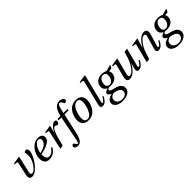

<svg xmlns="http://www.w3.org/2000/svg" viewBox="336 -2346 4191 4191"><g transform="rotate(-45 2431.5 -250.0)"><path d="M119.1 -450.2 125 -474.1 301.8 -502 307.1 -497.1 220.2 -109.9Q212.4 -76.2 222.2 -58.1Q231.9 -40 252 -40Q275.9 -39.1 305.4 -58.3Q335 -77.6 362.5 -110.8Q390.1 -144 414.1 -184.3Q438 -224.6 453.4 -270.3Q468.8 -315.9 471.2 -356Q471.2 -437 459 -481Q492.2 -502 532.2 -502Q536.6 -502 543.7 -491Q550.8 -480 556.9 -460.9Q563 -441.9 563 -423.8Q562 -377.4 529.3 -303.7Q496.6 -230 445.8 -161.1Q388.2 -83.5 326.2 -35.6Q264.2 12.2 204.1 12.2Q159.2 12.2 139.6 -20.8Q120.1 -53.7 134.8 -119.1L195.8 -397Q202.1 -421.9 199.7 -432.6Q197.3 -443.4 181.2 -444.8Z M589.8 -151.9Q589.8 -215.3 611.6 -277.6Q633.3 -339.8 672.9 -388.2Q765.1 -502 891.6 -502Q950.2 -502 982.9 -473.1Q1015.6 -444.3 1015.6 -401.9Q1015.6 -348.1 973.6 -306.2Q937 -272 871.8 -243.9Q806.6 -215.8 689.9 -191.9Q689 -185.1 689 -175.8Q689 -37.1 779.8 -37.1Q806.2 -37.1 831.1 -47.4Q856 -57.6 877.9 -77.4Q899.9 -97.2 913.3 -112.3Q926.8 -127.4 944.8 -150.9L967.8 -130.9Q943.4 -90.8 914.1 -62Q884.8 -33.2 854.7 -17.6Q824.7 -2 796.4 5.1Q768.1 12.2 738.8 12.2Q719.2 12.2 700.9 8.8Q682.6 5.4 661.6 -5.4Q640.6 -16.1 625.5 -33.4Q610.4 -50.8 600.1 -81.3Q589.8 -111.8 589.8 -151.9ZM691.9 -226.1Q752.9 -239.3 798.6 -259.8Q844.2 -280.3 870.6 -304.7Q897 -329.1 909.4 -355Q921.9 -380.9 921.9 -408.2Q921.9 -434.6 906 -450.7Q890.1 -466.8 863.8 -466.8Q825.2 -466.8 788.1 -431.9Q751 -397 725.8 -341.8Q700.7 -286.6 691.9 -226.1Z M1066.4 12.2 1158.2 -397Q1164.6 -420.9 1162.4 -432.1Q1160.2 -443.4 1143.6 -444.8L1081.5 -450.2L1087.4 -474.1L1259.3 -502L1264.2 -497.1L1219.2 -331.1H1221.2Q1261.2 -411.1 1309.6 -456.5Q1357.9 -502 1400.4 -502Q1423.8 -502 1435.1 -490.5Q1446.3 -479 1445.3 -458Q1445.3 -435.5 1430.9 -415.8Q1416.5 -396 1398.4 -396Q1382.3 -396 1363 -408.4Q1343.8 -420.9 1328.6 -420.9Q1299.8 -420.9 1265.6 -361.3Q1231.4 -301.8 1204.6 -204.1Q1195.8 -171.9 1177.5 -98.6Q1159.2 -25.4 1152.3 0Z M1292.5 184.1Q1292.5 165.5 1306.6 149.7Q1320.8 133.8 1337.4 133.8Q1340.3 133.8 1342.8 134.3Q1345.2 134.8 1347.4 136.5Q1349.6 138.2 1351.1 139.2Q1352.5 140.1 1355 143.1Q1357.4 146 1358.2 147Q1358.9 147.9 1361.3 151.6Q1363.8 155.3 1364.3 155.8Q1396.5 205.1 1417.5 205.1Q1423.3 205.1 1427.5 201.4Q1431.6 197.8 1437.5 182.1Q1443.4 166.5 1449.2 137.2L1565.4 -452.1H1476.1L1487.3 -490.2H1574.2L1584.5 -526.9Q1609.9 -622.6 1649.4 -672.9Q1704.1 -742.2 1789.1 -742.2Q1834.5 -742.2 1868.9 -719Q1903.3 -695.8 1903.3 -664.1Q1903.3 -646.5 1887 -633.3Q1870.6 -620.1 1854.5 -620.1Q1835.9 -620.1 1827.1 -637.2Q1810.1 -674.3 1794.9 -690.7Q1779.8 -707 1760.3 -707Q1739.3 -707 1723.9 -683.3Q1708.5 -659.7 1694.3 -603L1666 -490.2H1796.4L1786.1 -452.1H1660.2L1567.4 -30.8Q1534.7 119.1 1495.4 180.7Q1456.1 242.2 1383.3 242.2Q1347.7 242.2 1320.3 225.3Q1293 208.5 1292.5 184.1Z M1763.2 -168.9Q1763.2 -189 1766.8 -214.4Q1770.5 -239.7 1780 -272.2Q1789.6 -304.7 1804 -336.2Q1818.4 -367.7 1842 -397.9Q1865.7 -428.2 1895 -451.2Q1924.3 -474.1 1966.3 -488Q2008.3 -502 2057.1 -502Q2083 -502 2106.9 -497.3Q2130.9 -492.7 2155 -480.2Q2179.2 -467.8 2196.8 -448.5Q2214.4 -429.2 2225.3 -398.2Q2236.3 -367.2 2236.3 -327.1Q2236.3 -281.2 2220.7 -223.6Q2205.1 -166 2173.3 -116.2Q2092.3 12.2 1947.3 12.2Q1856 12.2 1809.6 -36.6Q1763.2 -85.4 1763.2 -168.9ZM1860.4 -128.9Q1860.4 -76.2 1883.3 -49.6Q1906.2 -22.9 1950.2 -22.9Q1982.9 -22.9 2011.7 -43Q2040.5 -63 2060.3 -95.2Q2080.1 -127.4 2095.9 -165.8Q2111.8 -204.1 2120.8 -242.7Q2129.9 -281.2 2134.5 -311.8Q2139.2 -342.3 2139.2 -361.8Q2139.2 -466.8 2056.2 -466.8Q2018.6 -466.8 1985.4 -441.9Q1952.1 -417 1929.9 -378.9Q1907.7 -340.8 1891.6 -294.4Q1875.5 -248 1867.9 -205.3Q1860.4 -162.6 1860.4 -128.9Z M2332 -85.9 2468.8 -639.2Q2475.6 -668.5 2471.7 -677Q2467.8 -685.5 2448.7 -688L2391.6 -694.8L2397.9 -717.8L2576.7 -742.2L2582 -736.8L2420.9 -94.2Q2414.1 -69.3 2416 -54.7Q2418 -40 2430.7 -40Q2447.3 -40 2475.6 -74.2Q2503.9 -108.4 2522.9 -146L2546.9 -131.8Q2520.5 -70.8 2476.8 -29.3Q2433.1 12.2 2383.8 12.2Q2344.7 12.2 2332.8 -14.2Q2320.8 -40.5 2332 -85.9Z M2551.3 96.2Q2551.3 66.4 2565.4 41.7Q2579.6 17.1 2603.3 0.7Q2627 -15.6 2652.6 -25.9Q2678.2 -36.1 2705.6 -41V-43Q2634.3 -76.2 2634.3 -118.2Q2634.3 -124.5 2636.2 -130.6Q2638.2 -136.7 2642.6 -142.3Q2647 -147.9 2651.1 -152.3Q2655.3 -156.7 2662.6 -161.6Q2669.9 -166.5 2674.8 -169.4Q2679.7 -172.4 2688.5 -176.5Q2697.3 -180.7 2701.4 -182.6Q2705.6 -184.6 2714.6 -188.2Q2723.6 -191.9 2725.6 -192.9V-194.8Q2712.9 -199.7 2699.7 -208.7Q2686.5 -217.8 2672.6 -232.4Q2658.7 -247.1 2650.1 -269.3Q2641.6 -291.5 2641.6 -317.9Q2641.6 -340.8 2647.7 -364.5Q2653.8 -388.2 2669.4 -413.3Q2685.1 -438.5 2708.5 -457.8Q2731.9 -477.1 2769.8 -489.5Q2807.6 -502 2854.5 -502Q2890.6 -502 2924.6 -493.7Q2958.5 -485.4 2978.5 -472.2L3123.5 -512.2L3129.4 -502.9L3096.7 -439.9L3012.7 -428.2Q3033.7 -400.9 3033.7 -358.9Q3033.7 -279.3 2976.6 -229.7Q2919.4 -180.2 2817.4 -180.2Q2783.7 -180.2 2763.7 -183.1Q2744.6 -178.2 2732.2 -168Q2719.7 -157.7 2719.7 -144Q2719.7 -124 2746.8 -111.1Q2773.9 -98.1 2840.3 -82Q3015.6 -40.5 3015.6 75.2Q3015.6 128.4 2982.4 167Q2949.2 205.6 2894.8 223.9Q2840.3 242.2 2771.5 242.2Q2674.8 242.2 2613 202.1Q2551.3 162.1 2551.3 96.2ZM2643.6 86.9Q2643.6 140.1 2685.8 173.6Q2728 207 2793.5 207Q2853 207 2891.8 178Q2930.7 148.9 2930.7 94.2Q2930.7 70.3 2917.5 50.5Q2904.3 30.8 2885.5 18.6Q2866.7 6.3 2840.1 -3.2Q2813.5 -12.7 2792.7 -17.3Q2772 -22 2749.5 -24.9Q2732.9 -22.5 2715.6 -14.6Q2698.2 -6.8 2681.4 6.1Q2664.6 19 2654.1 40.3Q2643.6 61.5 2643.6 86.9ZM2735.4 -300.8Q2735.4 -262.7 2757.3 -238.8Q2779.3 -214.8 2818.4 -214.8Q2873.5 -214.8 2907.5 -263.2Q2941.4 -311.5 2941.4 -382.8Q2941.4 -407.2 2933.3 -424.8Q2925.3 -442.4 2912.4 -450.9Q2899.4 -459.5 2886.7 -463.1Q2874 -466.8 2861.3 -466.8Q2834 -466.8 2811.8 -455.6Q2789.6 -444.3 2775.6 -426.8Q2761.7 -409.2 2752.4 -386.5Q2743.2 -363.8 2739.3 -342.3Q2735.4 -320.8 2735.4 -300.8Z M3146 -450.2 3151.9 -474.1 3334 -502 3338.9 -497.1 3243.2 -127.9Q3220.2 -40 3268.1 -40Q3297.9 -40 3330.1 -62Q3362.3 -84 3390.1 -119.6Q3418 -155.3 3441.2 -194.3Q3464.4 -233.4 3481.9 -273.9Q3512.7 -346.2 3553.2 -490.2L3642.1 -502L3535.2 -94.2Q3521.5 -40 3547.9 -40Q3578.1 -40 3640.1 -146L3664.1 -130.9Q3634.8 -69.3 3591.1 -28.6Q3547.4 12.2 3497.1 12.2Q3420.4 12.2 3451.2 -96.2L3483.9 -210H3481.9Q3434.1 -117.2 3362.1 -52.5Q3290 12.2 3221.2 12.2Q3115.7 12.2 3153.8 -132.8L3223.1 -397Q3227.5 -414.1 3228 -423.1Q3228.5 -432.1 3224.1 -438Q3219.7 -443.8 3208 -444.8Z M3735.8 12.2 3840.8 -397Q3848.1 -420.9 3845.5 -432.1Q3842.8 -443.4 3825.7 -444.8L3763.7 -450.2L3769.5 -474.1L3952.6 -502L3957.5 -497.1L3892.6 -278.8H3895.5Q3943.4 -372.1 4015.1 -437Q4086.9 -502 4155.8 -502Q4185.5 -502 4204.6 -490.5Q4223.6 -479 4230.7 -458.7Q4237.8 -438.5 4236.6 -413.1Q4235.4 -387.7 4226.6 -356.9L4148.9 -95.2Q4133.8 -40 4158.7 -40Q4177.2 -40 4203.6 -75Q4230 -109.9 4248.5 -146L4272.5 -131.8Q4244.1 -68.4 4202.4 -28.1Q4160.6 12.2 4107.9 12.2Q4068.8 12.2 4055.9 -15.9Q4043 -43.9 4056.6 -85.9L4142.6 -378.9Q4151.9 -408.2 4143.6 -429.2Q4135.3 -450.2 4109.9 -450.2Q4081.1 -450.2 4047.9 -426.3Q4014.6 -402.3 3985.8 -365.7Q3957 -329.1 3933.8 -290.8Q3910.6 -252.4 3895.5 -217.8Q3863.8 -141.6 3823.7 0Z M4285.2 96.2Q4285.2 66.4 4299.3 41.7Q4313.5 17.1 4337.2 0.7Q4360.8 -15.6 4386.5 -25.9Q4412.1 -36.1 4439.5 -41V-43Q4368.2 -76.2 4368.2 -118.2Q4368.2 -124.5 4370.1 -130.6Q4372.1 -136.7 4376.5 -142.3Q4380.9 -147.9 4385 -152.3Q4389.2 -156.7 4396.5 -161.6Q4403.8 -166.5 4408.7 -169.4Q4413.6 -172.4 4422.4 -176.5Q4431.2 -180.7 4435.3 -182.6Q4439.5 -184.6 4448.5 -188.2Q4457.5 -191.9 4459.5 -192.9V-194.8Q4446.8 -199.7 4433.6 -208.7Q4420.4 -217.8 4406.5 -232.4Q4392.6 -247.1 4384 -269.3Q4375.5 -291.5 4375.5 -317.9Q4375.5 -340.8 4381.6 -364.5Q4387.7 -388.2 4403.3 -413.3Q4418.9 -438.5 4442.4 -457.8Q4465.8 -477.1 4503.7 -489.5Q4541.5 -502 4588.4 -502Q4624.5 -502 4658.4 -493.7Q4692.4 -485.4 4712.4 -472.2L4857.4 -512.2L4863.3 -502.9L4830.6 -439.9L4746.6 -428.2Q4767.6 -400.9 4767.6 -358.9Q4767.6 -279.3 4710.4 -229.7Q4653.3 -180.2 4551.3 -180.2Q4517.6 -180.2 4497.6 -183.1Q4478.5 -178.2 4466.1 -168Q4453.6 -157.7 4453.6 -144Q4453.6 -124 4480.7 -111.1Q4507.8 -98.1 4574.2 -82Q4749.5 -40.5 4749.5 75.2Q4749.5 128.4 4716.3 167Q4683.1 205.6 4628.7 223.9Q4574.2 242.2 4505.4 242.2Q4408.7 242.2 4346.9 202.1Q4285.2 162.1 4285.2 96.2ZM4377.4 86.9Q4377.4 140.1 4419.7 173.6Q4461.9 207 4527.3 207Q4586.9 207 4625.7 178Q4664.6 148.9 4664.6 94.2Q4664.6 70.3 4651.4 50.5Q4638.2 30.8 4619.4 18.6Q4600.6 6.3 4574 -3.2Q4547.4 -12.7 4526.6 -17.3Q4505.9 -22 4483.4 -24.9Q4466.8 -22.5 4449.5 -14.6Q4432.1 -6.8 4415.3 6.1Q4398.4 19 4387.9 40.3Q4377.4 61.5 4377.4 86.9ZM4469.2 -300.8Q4469.2 -262.7 4491.2 -238.8Q4513.2 -214.8 4552.2 -214.8Q4607.4 -214.8 4641.4 -263.2Q4675.3 -311.5 4675.3 -382.8Q4675.3 -407.2 4667.2 -424.8Q4659.2 -442.4 4646.2 -450.9Q4633.3 -459.5 4620.6 -463.1Q4607.9 -466.8 4595.2 -466.8Q4567.9 -466.8 4545.7 -455.6Q4523.4 -444.3 4509.5 -426.8Q4495.6 -409.2 4486.3 -386.5Q4477.1 -363.8 4473.1 -342.3Q4469.2 -320.8 4469.2 -300.8Z"/></g></svg>

Font: Linguistics Pro
Style: Italic
Weight: 400
Italic angle: -12°
Designer: Stefan Peev, Context Ltd
Foundry: Stefan Peev, Context Ltd
Version: Version 001.000